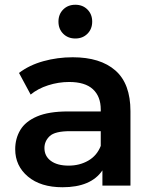

<svg xmlns="http://www.w3.org/2000/svg" viewBox="-20 -781 647 808"><path d="M411 0V-64Q363 7 243 7Q151 7 97.5 -38Q44 -83 44 -153Q44 -198 65.5 -234Q87 -270 136 -291Q185 -312 266 -312H404V-320Q404 -375 371 -405.5Q338 -436 271 -436Q226 -436 182.5 -422Q139 -408 109 -383L60 -474Q103 -507 162.5 -523.5Q222 -540 286 -540Q402 -540 465.5 -484.5Q529 -429 529 -313V0ZM404 -167V-229H275Q211 -229 189 -208Q167 -187 167 -158Q167 -124 194 -104Q221 -84 269 -84Q315 -84 351.5 -105Q388 -126 404 -167ZM297 -619Q266 -619 246 -639Q226 -659 226 -690Q226 -721 246 -741Q266 -761 297 -761Q328 -761 348 -741Q368 -721 368 -690Q368 -659 348 -639Q328 -619 297 -619Z"/></svg>

Font: Montserrat SemiBold
Style: Regular
Weight: 600
Designer: Julieta Ulanovsky
Foundry: Julieta Ulanovsky
Version: Version 9.000; ttfautohint (v1.8.4.7-5d5b)